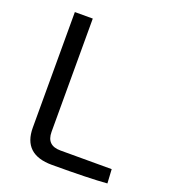

<svg xmlns="http://www.w3.org/2000/svg" viewBox="-128 -783 771 876"><g transform="rotate(20 257.0 -344.5)"><path d="M172 -690V-140Q172 -74 239 -74H488L492 -6Q405 1 225 1Q85 1 85 -129V-690Z"/></g></svg>

Font: Exo 2.0
Style: Regular
Weight: 400
Designer: Natanael Gama
Version: Version 1.001;PS 001.001;hotconv 1.0.70;makeotf.lib2.5.58329